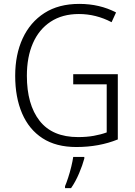

<svg xmlns="http://www.w3.org/2000/svg" viewBox="-20 -745 694 986"><path d="M356 -364H585V-29Q489 10 372 10Q268 10 198.5 -35Q129 -80 93.5 -162.5Q58 -245 58 -356Q58 -465 96.5 -548Q135 -631 208 -678Q281 -725 387 -725Q492 -725 576 -681L553 -631Q473 -673 385 -673Q300 -673 240 -633.5Q180 -594 149 -523Q118 -452 118 -356Q118 -208 183.5 -124.5Q249 -41 381 -41Q425 -41 461.5 -47.5Q498 -54 528 -65V-312H356ZM413 69Q404 103 386 145.5Q368 188 345 221H314V211Q321 195 330 167.5Q339 140 346 111Q353 82 356 61H413Z"/></svg>

Font: Noto Sans Arabic UI SmCn Lt
Style: Regular
Weight: 300
Width: 4
Designer: Monotype Design Team, Nadine Chahine and Nizar Qandah
Foundry: Monotype Imaging Inc.
Version: Version 2.010; ttfautohint (v1.8.4.7-5d5b)